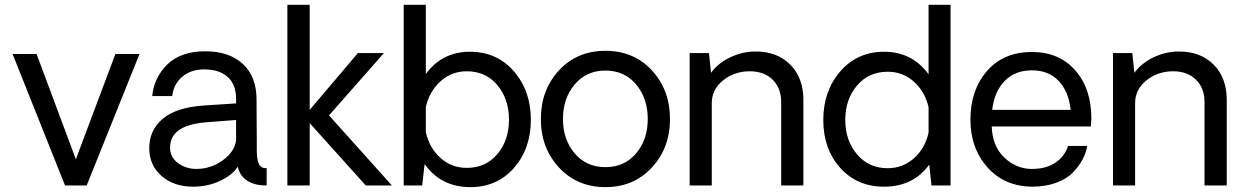

<svg xmlns="http://www.w3.org/2000/svg" viewBox="-20 -770 5168 797"><path d="M559.1 -545.9 339.8 0H250L32.2 -545.9H131.8L294.9 -108.9L459 -545.9Z M781.7 4.9Q701.7 4.9 650.6 -39.6Q599.6 -84 599.6 -154.8Q599.6 -230 655.8 -277.1Q711.9 -324.2 825.7 -332L960 -340.8V-358.9Q960 -419.9 924.8 -450.9Q889.6 -481.9 827.6 -481.9Q772.5 -481.9 736.6 -451.4Q700.7 -420.9 694.8 -371.1H611.8Q619.6 -449.2 675.3 -503.2Q731 -557.1 832 -557.1Q931.2 -557.1 988 -504.6Q1044.9 -452.1 1044.9 -356.9Q1044.9 -316.9 1045.4 -268.1Q1045.9 -219.2 1045.9 -185.1Q1045.9 -150.9 1045.9 -147Q1045.9 -105 1055.4 -87.9Q1064.9 -70.8 1086.9 -71.8V0Q1075.7 0 1055.7 -2Q981.4 -14.2 966.8 -78.1Q944.8 -43 893.3 -19Q841.8 4.9 781.7 4.9ZM794.9 -68.8Q856 -68.8 905.3 -105Q954.6 -141.1 960 -188V-272L834 -262.2Q686 -250 686 -157.2Q686 -117.2 719 -93Q752 -68.8 794.9 -68.8Z M1172.9 0V-750H1265.6V-314L1465.8 -549.8H1573.7L1345.7 -291L1606.9 0H1498.5L1265.6 -258.8V0Z M1930.7 -555.2Q2042.5 -555.2 2113 -474.1Q2183.6 -393.1 2183.6 -272.9Q2183.6 -152.8 2113.5 -73Q2043.5 6.8 1932.6 6.8Q1810.5 6.8 1742.7 -88.9L1732.4 0H1655.8V-750H1747.6V-462.9Q1815.4 -555.2 1930.7 -555.2ZM1917.5 -73.2Q1996.6 -73.2 2044.7 -130.6Q2092.8 -188 2092.8 -272.9Q2092.8 -358.9 2044.7 -416.5Q1996.6 -474.1 1917.5 -474.1Q1854.5 -474.1 1808.6 -432.6Q1762.7 -391.1 1747.6 -326.2V-221.2Q1762.7 -155.3 1808.6 -114.3Q1854.5 -73.2 1917.5 -73.2Z M2685.8 -74.5Q2610.4 6.8 2493.2 6.8Q2376 6.8 2300.5 -74.5Q2225.1 -155.8 2225.1 -275.9Q2225.1 -396 2300 -477.5Q2375 -559.1 2493.2 -559.1Q2611.3 -559.1 2686.3 -477.5Q2761.2 -396 2761.2 -275.9Q2761.2 -155.8 2685.8 -74.5ZM2668.9 -275.9Q2668.9 -361.8 2620.6 -419.4Q2572.3 -477.1 2493.2 -477.1Q2414.1 -477.1 2365.5 -419.4Q2316.9 -361.8 2316.9 -275.9Q2316.9 -190.9 2365.5 -133.5Q2414.1 -76.2 2493.2 -76.2Q2572.3 -76.2 2620.6 -133.5Q2668.9 -190.9 2668.9 -275.9Z M3116.7 -556.2Q3206.5 -556.2 3260.7 -501.5Q3314.9 -446.8 3314.9 -355V0H3222.7V-346.2Q3222.7 -404.3 3187.3 -439.2Q3151.9 -474.1 3092.8 -474.1Q3028.8 -474.1 2981.7 -436.5Q2934.6 -398.9 2934.6 -341.8V0H2842.8V-549.8H2922.9L2931.6 -467.8Q2960.4 -507.8 3011 -532Q3061.5 -556.2 3116.7 -556.2Z M3925.8 -750V0H3846.7L3837.4 -86.9Q3771.5 4.9 3649.4 4.9Q3537.6 4.9 3467.5 -73.5Q3397.5 -151.9 3397.5 -272Q3397.5 -392.1 3468 -473.6Q3538.6 -555.2 3650.4 -555.2Q3765.6 -555.2 3834.5 -461.9V-750ZM3664.6 -71.8Q3727.5 -71.8 3773.7 -112.8Q3819.8 -153.8 3834.5 -219.2V-325.2Q3819.3 -390.1 3773.4 -431.2Q3727.5 -472.2 3664.6 -472.2Q3586.4 -472.2 3537.6 -415Q3488.8 -357.9 3488.8 -272Q3488.8 -187 3537.6 -129.4Q3586.4 -71.8 3664.6 -71.8Z M4510.3 -277.8Q4510.3 -269 4508.3 -245.1H4096.7Q4099.6 -163.1 4148.4 -116.5Q4197.3 -69.8 4260.3 -68.8Q4320.3 -67.9 4359.9 -94Q4399.4 -120.1 4413.6 -164.1H4492.7Q4488.8 -136.2 4474.1 -108.6Q4459.5 -81.1 4433.6 -54Q4407.7 -26.9 4363.5 -11Q4319.3 4.9 4264.6 4.9Q4149.4 3.9 4078.9 -75.4Q4008.3 -154.8 4008.3 -273.9Q4008.3 -396 4076.9 -475.1Q4145.5 -554.2 4263.7 -554.2Q4376.5 -554.2 4443.4 -478Q4510.3 -401.9 4510.3 -277.8ZM4263.7 -478Q4192.9 -478 4150.1 -433.6Q4107.4 -389.2 4098.6 -314H4424.3Q4416.5 -389.2 4375 -433.6Q4333.5 -478 4263.7 -478Z M4874 -556.2Q4963.9 -556.2 5018.1 -501.5Q5072.3 -446.8 5072.3 -355V0H4980V-346.2Q4980 -404.3 4944.6 -439.2Q4909.2 -474.1 4850.1 -474.1Q4786.1 -474.1 4739 -436.5Q4691.9 -398.9 4691.9 -341.8V0H4600.1V-549.8H4680.2L4689 -467.8Q4717.8 -507.8 4768.3 -532Q4818.8 -556.2 4874 -556.2Z"/></svg>

Font: ø
Style: ø
Weight: 400
Designer: Samuel Oakes
Foundry: Samuel Oakes
Version: Version 1.000;PS 001.000;hotconv 1.0.88;makeotf.lib2.5.64775